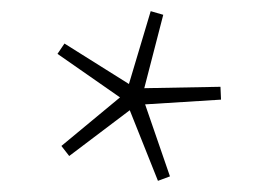

<svg xmlns="http://www.w3.org/2000/svg" viewBox="-20 -725 472 344"><path d="M284.5 -409 263 -401 212.5 -527.5 104 -445.5 90 -463.5 195 -550.5 83 -628.5 95.5 -647 211 -574.5 250 -705 272.5 -698.5 238.5 -567 375 -569.5 376 -546.5 240 -538Z"/></svg>

Font: Newsreader Caption ExtraLight
Style: Regular
Weight: 275
Designer: Hugues Gentile
Foundry: Production Type
Version: Version 1.001